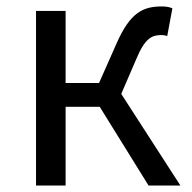

<svg xmlns="http://www.w3.org/2000/svg" viewBox="-20 -577 596 597"><path d="M92 0H184V-245H290L442 0H541L357 -285L404 -394C431 -459 453 -468 482 -468C490 -468 494 -467 500 -465L516 -551C508 -555 496 -557 484 -557C425 -557 385 -539 342 -441L288 -319H184V-543H92Z"/></svg>

Font: Noto Sans CJK JP
Style: Regular
Weight: 400
Designer: Ryoko NISHIZUKA 西塚涼子 (kana, bopomofo & ideographs); Paul D. Hunt (Latin, Greek & Cyrillic); Sandoll Communications 산돌커뮤니
Foundry: Adobe
Version: Version 2.004;hotconv 1.0.118;makeotfexe 2.5.65603